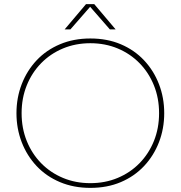

<svg xmlns="http://www.w3.org/2000/svg" viewBox="-20 -900 878 933"><path d="M419 13Q338 13 271.5 -15Q205 -43 158 -93Q111 -143 85.5 -209Q60 -275 60 -350Q60 -425 85.5 -491Q111 -557 158 -607Q205 -657 271.5 -685Q338 -713 419 -713Q501 -713 567 -685Q633 -657 680 -607Q727 -557 752.5 -491Q778 -425 778 -350Q778 -275 752.5 -209Q727 -143 680 -93Q633 -43 567 -15Q501 13 419 13ZM419 -10Q491 -10 552 -35.5Q613 -61 658 -107Q703 -153 728 -215Q753 -277 753 -350Q753 -423 728 -485Q703 -547 658 -593Q613 -639 552 -664.5Q491 -690 419 -690Q347 -690 286 -664.5Q225 -639 180 -593Q135 -547 110 -485Q85 -423 85 -350Q85 -277 110 -215Q135 -153 180 -107Q225 -61 286 -35.5Q347 -10 419 -10ZM294 -757 398 -880H438L542 -757H514L418 -867L322 -757Z"/></svg>

Font: MuseoModerno Thin Thin
Style: Regular
Weight: 250
Version: Version 1.003